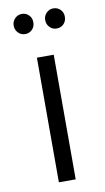

<svg xmlns="http://www.w3.org/2000/svg" viewBox="-83 -757 436 798"><g transform="rotate(-10 134.5 -358.0)"><path d="M99 -526H170V0H99ZM27 -674Q27 -691 39 -703.5Q51 -716 69 -716Q86 -716 98 -704Q110 -692 110 -674Q110 -655 98 -643Q86 -631 69 -631Q51 -631 39 -643.5Q27 -656 27 -674ZM160 -674Q160 -691 172 -703.5Q184 -716 201 -716Q219 -716 231 -704Q243 -692 243 -674Q243 -655 231 -643Q219 -631 201 -631Q184 -631 172 -643.5Q160 -656 160 -674Z"/></g></svg>

Font: CMG Sans
Style: Regular
Weight: 400
Designer: Julieta Ulanovsky
Foundry: Julieta Ulanovsky
Version: Version 7.200